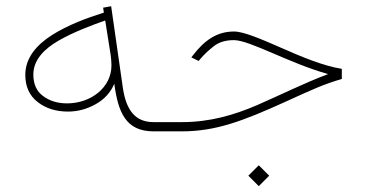

<svg xmlns="http://www.w3.org/2000/svg" viewBox="-20 -431 1199 630"><path d="M513.7 0V-30.3H483.9C424.8 -30.3 394.5 -67.9 383.3 -141.6L344.7 -410.6L318.4 -405.8L320.8 -389.6C264.6 -372.1 202.1 -348.6 150.4 -315.9C98.6 -282.7 63 -240.2 63 -185.1C63 -147.5 76.2 -117.7 103 -96.7C129.4 -75.7 162.6 -64.9 203.1 -64.9C235.4 -64.9 265.6 -73.2 294.4 -89.4C322.8 -105.5 342.8 -127.4 355 -156.2C367.7 -62.5 392.6 0 483.9 0ZM345.7 -216.3C345.7 -143.1 277.3 -91.8 200.2 -91.8C169.4 -91.8 143.1 -99.6 121.6 -115.7C100.1 -131.3 89.4 -154.8 89.4 -186.5C89.4 -233.9 124.5 -270.5 173.3 -298.3C222.2 -326.2 279.8 -347.7 325.2 -363.8L343.3 -249.5C344.7 -237.8 345.7 -227.5 345.7 -216.3Z M794.9 145.5 829.1 179.7 863.3 145.5 829.1 111.3ZM494.1 0H575.7C687.5 0 774.9 -32.7 919.9 -98.6C960.4 -117.2 994.1 -132.3 1021 -143.6C1047.9 -154.8 1074.7 -164.1 1101.6 -171.9V-205.1C1042.5 -214.4 971.2 -243.7 904.3 -273.4C837.4 -302.7 779.8 -327.6 748 -327.6C691.4 -327.6 650.9 -298.8 612.3 -248.5L607.9 -242.7L631.8 -231L636.2 -236.3C649.4 -252 665 -266.6 682.1 -279.8C699.2 -293 720.7 -299.3 747.6 -299.3C799.8 -299.3 929.7 -223.1 1056.6 -188C974.1 -156.7 898.9 -118.7 823.2 -85.9C747.1 -53.2 668.5 -30.3 577.1 -30.3H494.1Z"/></svg>

Font: Vazirmatn Thin
Style: Regular
Weight: 100
Designer: Saber Rastikerdar
Foundry: Saber Rastikerdar
Version: Version 33.003